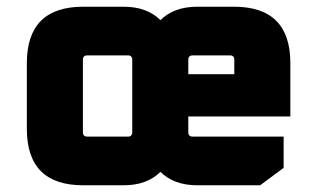

<svg xmlns="http://www.w3.org/2000/svg" viewBox="-20 -552 945 572"><path d="M60 -168V-364Q60 -532 228 -532H348Q418 -532 458 -492Q498 -532 568 -532H677Q845 -532 845 -364V-205H541V-158Q541 -145 554 -145H825V-52L755 0H568Q498 0 458 -40Q418 0 348 0H228Q60 0 60 -168ZM227 -158Q227 -145 240 -145H361Q374 -145 374 -158V-374Q374 -387 361 -387H240Q227 -387 227 -374ZM541 -331H678V-374Q678 -387 665 -387H554Q541 -387 541 -374Z"/></svg>

Font: Oxanium ExtraBold
Style: Regular
Weight: 800
Designer: Severin Meyer
Version: Version 2.000